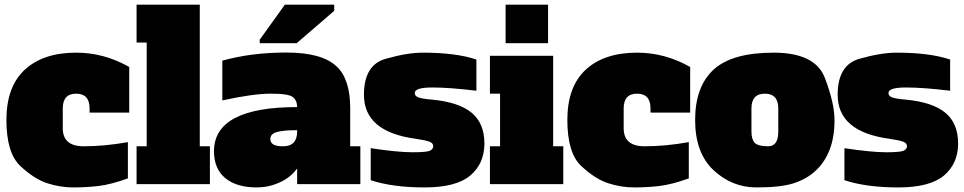

<svg xmlns="http://www.w3.org/2000/svg" viewBox="-20 -798 4178 832"><path d="M252 -328.1V-242.2Q252 -164.1 342.8 -164.1Q433.6 -164.1 534.2 -182.1V-24.9Q459 2 405.8 8.1Q352.5 14.2 296.9 14.2Q241.2 14.2 185.1 -3.9Q128.9 -22 68.4 -78.4Q7.8 -134.8 7.8 -278.3Q7.8 -422.4 87.6 -496.1Q167.5 -569.8 310.1 -569.8Q430.7 -569.8 540 -507.8V-310.1H368.2V-328.1Q368.2 -392.1 310.1 -392.1Q252 -392.1 252 -328.1Z M571.8 -777.8H845.7V-164.1H889.6V0H571.8V-164.1H615.7V-613.8H571.8Z M1267.6 -233.9Q1206.1 -233.9 1178.7 -225.6Q1151.4 -217.3 1151.4 -195.8Q1151.4 -163.6 1206.5 -164.1Q1267.6 -164.1 1267.6 -228ZM1267.6 -334Q1267.6 -361.8 1249.5 -377Q1231.4 -392.1 1153.8 -392.1Q1076.2 -392.1 943.4 -362.8V-535.2Q1071.3 -570.8 1224.1 -570.3Q1377 -569.8 1439.5 -509.3Q1497.6 -454.6 1497.6 -328.1V-164.1H1541.5V0H1267.6V-67.9Q1230 -15.6 1156.7 5.4Q1128.4 13.7 1092.3 14.2Q1005.4 14.2 956.5 -25.9Q907.7 -65.9 907.2 -142.1Q907.2 -334 1267.6 -334ZM1105.5 -610.8V-626L1214.4 -777.8H1428.2V-751L1265.6 -610.8Z M1780.3 -196.8Q1557.1 -227.1 1557.1 -387.2Q1557.1 -516.1 1650.6 -543Q1744.1 -569.8 1812.5 -569.8Q1956.1 -569.8 2044.4 -540V-404.8Q1928.7 -418.9 1853 -418.9Q1777.3 -418.9 1777.3 -395Q1777.3 -382.3 1792.5 -376.2Q1807.6 -370.1 1853 -366.2Q1969.2 -355 2024.2 -309.1Q2079.1 -263.2 2079.1 -176.3Q2079.1 -89.4 2018.1 -37.6Q1957 14.2 1819.3 14.2Q1681.6 14.2 1586.4 -17.1V-155.8Q1704.1 -138.2 1766.6 -138.2Q1829.1 -138.2 1843.3 -145Q1857.4 -151.9 1857.4 -164.6Q1857.4 -177.2 1842.3 -183.6Q1827.1 -189.9 1780.3 -196.8Z M2170.9 -777.8H2355V-610.8H2170.9ZM2377 -164.1H2420.9V0H2103V-164.1H2147V-392.1H2103V-556.2H2377Z M2682.6 -328.1V-242.2Q2682.6 -164.1 2773.4 -164.1Q2864.3 -164.1 2964.8 -182.1V-24.9Q2889.6 2 2836.4 8.1Q2783.2 14.2 2727.5 14.2Q2671.9 14.2 2615.7 -3.9Q2559.6 -22 2499 -78.4Q2438.5 -134.8 2438.5 -278.3Q2438.5 -422.4 2518.3 -496.1Q2598.1 -569.8 2740.7 -569.8Q2861.3 -569.8 2970.7 -507.8V-310.1H2798.8V-328.1Q2798.8 -392.1 2740.7 -392.1Q2682.6 -392.1 2682.6 -328.1Z M3352.5 -328.1Q3352.5 -392.1 3294.4 -392.1Q3236.3 -392.1 3236.3 -328.1V-228Q3236.3 -193.8 3250.7 -179Q3265.1 -164.1 3308.8 -164.1Q3352.5 -164.1 3352.5 -228ZM2992.2 -278.3Q2992.2 -422.4 3072 -496.1Q3151.9 -569.8 3332.3 -569.8Q3512.7 -569.8 3554.4 -460.4Q3596.2 -351.1 3596.2 -277.3Q3596.2 -203.6 3575.2 -149.4Q3554.2 -95.2 3514.9 -58.6Q3475.6 -22 3419.4 -3.9Q3363.3 14.2 3257.8 14.2Q3152.3 14.2 3072.3 -60.3Q2992.2 -134.8 2992.2 -278.3Z M3833 -196.8Q3609.9 -227.1 3609.9 -387.2Q3609.9 -516.1 3703.4 -543Q3796.9 -569.8 3865.2 -569.8Q4008.8 -569.8 4097.2 -540V-404.8Q3981.4 -418.9 3905.8 -418.9Q3830.1 -418.9 3830.1 -395Q3830.1 -382.3 3845.2 -376.2Q3860.4 -370.1 3905.8 -366.2Q4022 -355 4076.9 -309.1Q4131.8 -263.2 4131.8 -176.3Q4131.8 -89.4 4070.8 -37.6Q4009.8 14.2 3872.1 14.2Q3734.4 14.2 3639.2 -17.1V-155.8Q3756.8 -138.2 3819.3 -138.2Q3881.8 -138.2 3896 -145Q3910.2 -151.9 3910.2 -164.6Q3910.2 -177.2 3895 -183.6Q3879.9 -189.9 3833 -196.8Z"/></svg>

Font: AlfaSlabOne-Regular
Style: Regular
Weight: 400
Designer: JM Sole
Foundry: JM Sole
Version: Version 1.001